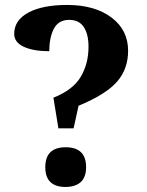

<svg xmlns="http://www.w3.org/2000/svg" viewBox="-20 -744 590 772"><path d="M194.8 -351.1Q273.9 -382.8 304.9 -435.5Q335.9 -488.3 335.9 -556.2Q335.9 -606.4 316.9 -635.3Q297.9 -664.1 257.8 -664.1Q215.8 -664.1 197 -629.2Q178.2 -594.2 178.2 -538.1Q114.3 -538.1 75.7 -555.9Q37.1 -573.7 37.1 -607.9Q37.1 -662.6 94 -693.4Q150.9 -724.1 250 -724.1Q360.8 -724.1 428 -673.8Q495.1 -623.5 495.1 -540Q495.1 -466.3 450.4 -415.3Q405.8 -364.3 295.9 -318.8L275.9 -228H214.8ZM162.1 -71.8Q162.1 -151.9 244.1 -151.9Q326.2 -151.9 326.2 -71.8Q326.2 6.3 244.1 7.8Q162.1 7.8 162.1 -71.8Z"/></svg>

Font: Noto Serif Devanagari
Style: Bold
Weight: 700
Designer: Monotype Design Team
Foundry: Monotype Imaging Inc.
Version: Version 1.01